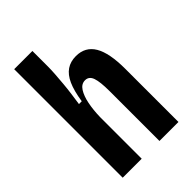

<svg xmlns="http://www.w3.org/2000/svg" viewBox="-208 -784 872 872"><g transform="rotate(-45 228.0 -348.5)"><path d="M51 0V-330V-697H168V-597Q168 -575 166 -547.5Q164 -520 161.5 -491.5Q159 -463 155 -433.5Q151 -404 147 -377H165Q174 -436 190 -471.5Q206 -507 231 -524Q256 -541 291 -541Q351 -541 380 -492Q409 -443 409 -341V0H287V-320Q287 -380 277.5 -407Q268 -434 243 -434Q219 -434 204 -410.5Q189 -387 181.5 -349.5Q174 -312 173 -267V0Z"/></g></svg>

Font: Bricolage Grotesque 24pt Condensed SemiBold
Style: Regular
Weight: 600
Width: 3
Designer: Mathieu Triay
Foundry: Atelier Triay
Version: Version 1.001;gftools[0.9.33.dev8+g029e19f]